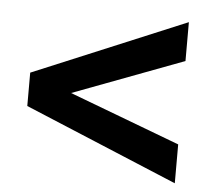

<svg xmlns="http://www.w3.org/2000/svg" viewBox="-41 -636 614 560"><g transform="rotate(5 266.0 -356.0)"><path d="M490.2 -120.1 42 -307.1V-404.8L490.2 -591.8V-478L166 -356L490.2 -233.9Z"/></g></svg>

Font: Creato Display
Style: Bold
Weight: 700
Version: Version 1.000